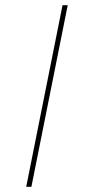

<svg xmlns="http://www.w3.org/2000/svg" viewBox="-20 -720 326 740"><path d="M221 -700H241L101 0H81Z"/></svg>

Font: Montserrat Alternates Thin
Style: Italic
Weight: 250
Italic angle: -11.3°
Designer: Julieta Ulanovsky
Foundry: Julieta Ulanovsky
Version: Version 7.200